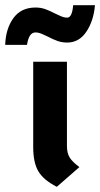

<svg xmlns="http://www.w3.org/2000/svg" viewBox="-53 -708 386 740"><path d="M75 -141V-470H205V-145Q205 -118 215.5 -101Q226 -84 253 -64L166 12Q115 -14 95 -47.5Q75 -81 75 -141ZM84 -679Q104 -679 121 -673Q138 -667 159 -656Q162 -655 177.5 -647.5Q193 -640 206 -640Q225 -640 229 -688H313Q308 -628 280 -586Q252 -544 206 -544Q186 -544 169 -550Q152 -556 131 -567Q128 -568 112.5 -575.5Q97 -583 84 -583Q71 -583 63 -571.5Q55 -560 51 -535H-33Q-31 -597 -1.5 -638Q28 -679 84 -679Z"/></svg>

Font: KoHo
Style: Bold
Weight: 700
Designer: Cadson Demak & Katatrad Team
Foundry: Cadson Demak Co.,Ltd.
Version: Version 1.000; ttfautohint (v1.6)